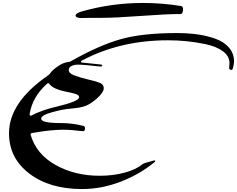

<svg xmlns="http://www.w3.org/2000/svg" viewBox="-20 -1233 1606 1301"><path d="M538 -1111Q512 -1110 499.5 -1117Q487 -1124 495 -1135Q503 -1146 529 -1154Q733 -1213 949 -1213Q1079 -1213 1208 -1192Q1222 -1190 1220 -1164Q1218 -1138 1204 -1138Q1111 -1138 934.5 -1125Q758 -1112 667 -1112H599Q558 -1112 538 -1111ZM536 48Q316 48 178.5 -57Q41 -162 41 -330Q41 -540 307 -723Q315 -728 320 -736Q337 -762 385 -792Q412 -809 443 -813Q452 -813 460 -818Q649 -925 796 -967Q943 -1009 1178 -1009Q1254 -1009 1318.5 -1000Q1383 -991 1441 -970Q1499 -949 1532.5 -909.5Q1566 -870 1566 -815Q1566 -801 1557 -767Q1554 -757 1543 -760Q1532 -763 1533 -773Q1535 -793 1535 -805Q1535 -853 1490 -886Q1445 -919 1372 -934Q1299 -949 1238 -954.5Q1177 -960 1117 -960Q793 -960 534 -822Q530 -820 529 -817Q528 -814 530 -811.5Q532 -809 537 -809L662 -796Q677 -794 671 -786Q668 -781 661 -782Q547 -795 508 -795Q484 -795 465 -786Q446 -777 446 -758Q446 -737 481 -723Q516 -709 579 -694Q620 -685 650 -674Q683 -663 683 -635Q683 -606 633.5 -563Q584 -520 543 -510Q505 -500 460 -497Q406 -493 332.5 -472.5Q259 -452 259 -429Q259 -399 394 -399Q470 -399 545 -380Q557 -377 556 -360.5Q555 -344 542 -344Q460 -354 409 -354Q325 -354 198 -332Q185 -330 188 -318Q227 -187 357.5 -114.5Q488 -42 655 -42Q746 -42 824 -63Q902 -84 945 -120Q951 -125 961 -128L1021 -145Q1031 -148 1032 -142Q1032 -139 1029 -136Q931 -54 800.5 -3Q670 48 536 48ZM181 -461Q180 -454 184 -450.5Q188 -447 195 -451Q260 -486 358 -509Q516 -546 516 -574Q516 -588 496.5 -595Q477 -602 436 -610Q338 -629 315 -664Q308 -674 299 -666Q199 -576 181 -461Z"/></svg>

Font: Joscelyn
Style: Regular
Weight: 400
Designer: Peter S. Baker
Version: Version 1.012